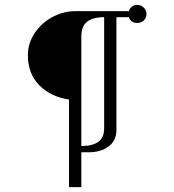

<svg xmlns="http://www.w3.org/2000/svg" viewBox="-20 -629 718 793"><path d="M95.2 -400.9Q95.2 -452.1 125 -494.9Q154.8 -537.6 199.5 -560.3Q244.1 -583 292 -583H512.2Q516.1 -594.7 525.1 -601.8Q534.2 -608.9 546.9 -608.9Q562 -608.9 573.5 -597.9Q585 -586.9 585 -570.8Q585 -554.7 573.7 -544.4Q562.5 -534.2 546.9 -534.2Q520 -534.2 512.2 -558.1H460.9V-91.8Q460.9 -48.8 429 -24.4Q397 0 345.2 0H315.9V144H265.1V-217.8Q188.5 -229.5 141.8 -277.3Q95.2 -325.2 95.2 -400.9ZM315.9 -25.9Q362.8 -25.9 386.5 -43.5Q410.2 -61 410.2 -100.1V-558.1Q363.3 -558.1 339.6 -539.1Q315.9 -520 315.9 -479Z"/></svg>

Font: Dehuti Alt
Style: Book
Weight: 400
Version: Version 1.2